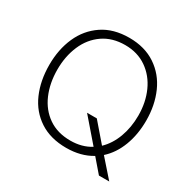

<svg xmlns="http://www.w3.org/2000/svg" viewBox="-181 -951 1191 1193"><g transform="rotate(30 414.5 -354.0)"><path d="M641 -62 752 64H678L597 -30Q520 17 415 17Q302 17 223.5 -34.5Q145 -86 106 -175.5Q67 -265 67 -378Q67 -489 106.5 -578Q146 -667 224 -719.5Q302 -772 415 -772Q526 -772 604.5 -719.5Q683 -667 722.5 -577.5Q762 -488 762 -378Q762 -279 731 -197Q700 -115 641 -62ZM415 -35Q498 -35 560 -74L419 -237H489L602 -106Q651 -153 677.5 -224.5Q704 -296 704 -381Q704 -475 669.5 -552Q635 -629 569.5 -674.5Q504 -720 415 -720Q323 -720 257.5 -674.5Q192 -629 158.5 -551Q125 -473 125 -378Q125 -281 158.5 -203Q192 -125 257 -80Q322 -35 415 -35Z"/></g></svg>

Font: Biryani UltraLight
Style: Regular
Weight: 250
Designer: Dan Reynolds and Mathieu Réguer
Foundry: Dan Reynolds and Mathieu Réguer
Version: Version 1.003; ttfautohint (v1.1) -l 5 -r 5 -G 72 -x 0 -D la